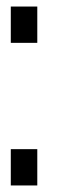

<svg xmlns="http://www.w3.org/2000/svg" viewBox="-20 -567 176 587"><path d="M13 -436H94V-547H13ZM13 0H94V-111H13Z"/></svg>

Font: League Gothic Condensed
Style: Regular
Weight: 400
Width: 3
Designer: The League of Moveable Type
Version: Version 1.600; ttfautohint (v1.8.3)